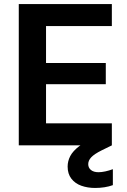

<svg xmlns="http://www.w3.org/2000/svg" viewBox="-20 -720 630 951"><path d="M73 0V-700H534V-591H208V-408H504V-303H208V-109H534V0ZM451 211Q414 211 383 200Q352 189 333.5 165Q315 141 315 105Q315 78 328 53Q341 28 372.5 4Q404 -20 459 -43L504 -63L534 0L483 25Q447 43 432 59Q417 75 417 93Q417 111 430.5 122Q444 133 468 133Q483 133 501.5 129Q520 125 539 118V197Q520 204 497.5 207.5Q475 211 451 211Z"/></svg>

Font: DM Sans 10pt
Style: Bold
Weight: 700
Version: Version 4.004;gftools[0.9.30]